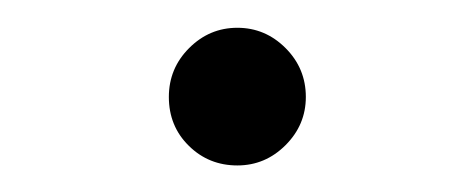

<svg xmlns="http://www.w3.org/2000/svg" viewBox="-20 -122 349 141"><path d="M104 -50.8Q104 -71.8 118.9 -86.7Q133.8 -101.6 154.3 -101.6Q174.8 -101.6 189.7 -86.7Q204.6 -71.8 204.6 -50.8Q204.6 -30.3 189.7 -15.4Q174.8 -0.5 154.3 -0.5Q133.3 -0.5 118.7 -14.9Q104 -29.3 104 -50.8Z"/></svg>

Font: Vazir Thin FD
Style: Thin-FD
Weight: 100
Designer: Saber Rastikerdar
Foundry: Saber Rastikerdar
Version: Version 30.0.0